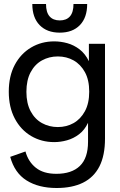

<svg xmlns="http://www.w3.org/2000/svg" viewBox="-20 -730 603 962"><path d="M263.7 212Q173.5 212 113.2 174.1Q52.9 136.3 31.2 55.9L107.6 28.9Q121.4 79.9 159.5 110.4Q197.5 140.9 262.2 140.9Q339.3 140.9 380.2 101.4Q421.1 61.9 421.1 -19.7V-114.7Q403.8 -78.2 376 -57.2Q348.3 -36.1 315.9 -27.1Q283.5 -18 251.5 -18Q187.7 -18 135.9 -48.6Q84.1 -79.2 54 -136.2Q24 -193.1 24 -270.7Q24 -348.6 54 -405Q84.1 -461.4 135.9 -492Q187.7 -522.7 251.5 -522.7Q284.3 -522.7 317.2 -513.6Q350.1 -504.5 378.6 -482.7Q407.1 -460.8 425.4 -423.3V-510.7H506.1V-35.4Q506.1 49.2 478.1 103.9Q450 158.6 396 185.3Q342 212 263.7 212ZM269.7 -93.4Q313.2 -93.4 348.5 -113.2Q383.8 -133 405.4 -172.6Q427 -212.3 427 -270.7Q427 -329.4 405.4 -368.6Q383.8 -407.8 348.5 -427.5Q313.2 -447.2 269.7 -447.2Q226.3 -447.2 190.5 -427.5Q154.6 -407.8 133.5 -368.2Q112.3 -328.6 112.3 -269.9Q112.3 -212.3 133.5 -172.6Q154.6 -133 190.5 -113.2Q226.3 -93.4 269.7 -93.4ZM279.4 -566.4Q215.2 -566.4 178.5 -604.2Q141.9 -642 141.9 -710H210.6Q210.6 -668.3 228.4 -648Q246.2 -627.7 279.4 -627.7Q312.7 -627.7 330.4 -647.9Q348.2 -668.2 348.2 -710H416.8Q416.8 -642 380.3 -604.2Q343.7 -566.4 279.4 -566.4Z"/></svg>

Font: TikTok Sans Light
Style: Regular
Weight: 300
Version: Version 4.000